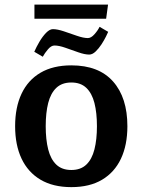

<svg xmlns="http://www.w3.org/2000/svg" viewBox="-20 -785 608 819"><path d="M284.3 13.2Q206.4 13.2 152.8 -18.5Q99.3 -50.3 71.9 -108.4Q44.5 -166.5 44.5 -246.6Q44.5 -327.1 71.9 -385.2Q99.3 -443.4 152.8 -474.8Q206.4 -506.2 284.3 -506.2Q401.5 -506.2 462.4 -437.3Q523.4 -368.4 523.4 -246.6Q523.4 -166.5 496 -108.2Q468.5 -49.9 415.5 -18.4Q362.5 13.2 284.3 13.2ZM284.3 -59.9Q324.3 -59.9 348.3 -82.9Q372.3 -105.9 382.9 -148Q393.5 -190 393.5 -246.6Q393.5 -303.6 382.9 -345.4Q372.3 -387.1 348.3 -410.1Q324.3 -433.1 284.3 -433.1Q244.3 -433.1 220.3 -410.3Q196.3 -387.5 185.6 -345.7Q175 -304 175 -246.6Q175 -189.6 185.6 -147.6Q196.3 -105.5 220.3 -82.7Q244.3 -59.9 284.3 -59.9ZM162.5 -543 126.2 -564.2Q135.2 -584.8 148.3 -607.1Q161.5 -629.5 176.7 -645.1Q192 -660.7 205.7 -660.7Q224.6 -660.7 252.4 -651.4Q280.2 -642 308.1 -632.3Q336.1 -622.6 354.7 -622.6Q368.5 -622.6 382.7 -638.6Q397 -654.6 404.8 -670.6L441.5 -649.2Q439.8 -644.9 432.2 -629.4Q424.5 -613.8 413.1 -596.1Q401.6 -578.5 387.9 -565.3Q374.2 -552.2 360.5 -552.2Q341.5 -552.2 314 -561.9Q286.5 -571.5 259.1 -581.2Q231.6 -590.9 212.4 -590.9Q198.4 -590.9 184.5 -574.5Q170.5 -558.1 162.5 -543ZM126.9 -705V-765.4H440.9L432.7 -705Z"/></svg>

Font: Andada Pro
Style: Regular
Weight: 400
Designer: Carolina Giovagnoli
Foundry: Huerta Tipografica
Version: Version 3.003